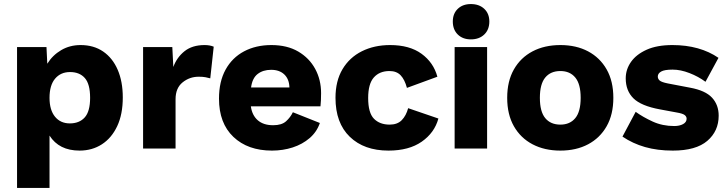

<svg xmlns="http://www.w3.org/2000/svg" viewBox="-20 -732 3578 946"><path d="M64 194V-500H209L213 -418Q239 -460 281.5 -485Q324 -510 377 -510Q442 -510 488.5 -478Q535 -446 560 -388Q585 -330 585 -252Q585 -169 557.5 -110.5Q530 -52 482 -21Q434 10 372 10Q271 10 224 -64V194ZM324 -124Q371 -124 397.5 -153.5Q424 -183 424 -250Q424 -318 398 -347.5Q372 -377 325 -377Q279 -377 251.5 -344.5Q224 -312 224 -250Q224 -190 251 -157Q278 -124 324 -124Z M685 0V-500H829L834 -402Q851 -449 889 -479.5Q927 -510 988 -510Q1014 -510 1033 -502L1016 -346Q1006 -349 992.5 -351.5Q979 -354 959 -354Q914 -354 879.5 -326Q845 -298 845 -243V0Z M1320 10Q1201 10 1130 -57.5Q1059 -125 1059 -246Q1059 -330 1091.5 -389Q1124 -448 1182.5 -479Q1241 -510 1317 -510Q1395 -510 1449.5 -478Q1504 -446 1533 -392.5Q1562 -339 1562 -273Q1562 -235 1559 -208H1216Q1222 -164 1250 -139.5Q1278 -115 1326 -115Q1368 -115 1389.5 -134.5Q1411 -154 1423 -179L1556 -126Q1541 -82 1505.5 -51.5Q1470 -21 1422 -5.5Q1374 10 1320 10ZM1217 -301H1406Q1405 -342 1381 -365Q1357 -388 1316 -388Q1276 -388 1249.5 -367.5Q1223 -347 1217 -301Z M1902 -510Q1998 -510 2057 -467Q2116 -424 2135 -354L1985 -299Q1974 -340 1954 -361Q1934 -382 1899 -382Q1850 -382 1822 -350.5Q1794 -319 1794 -249Q1794 -176 1822.5 -147Q1851 -118 1900 -118Q1938 -118 1959.5 -140Q1981 -162 1991 -199L2140 -148Q2121 -78 2058 -34Q1995 10 1894 10Q1774 10 1703.5 -58Q1633 -126 1633 -250Q1633 -333 1667.5 -391Q1702 -449 1763 -479.5Q1824 -510 1902 -510Z M2380 -500V0H2220V-500ZM2300 -712Q2341 -712 2366 -688.5Q2391 -665 2391 -626Q2391 -586 2366 -562Q2341 -538 2300 -538Q2260 -538 2235.5 -562Q2211 -586 2211 -626Q2211 -665 2235.5 -688.5Q2260 -712 2300 -712Z M2741 -510Q2819 -510 2877.5 -479Q2936 -448 2969 -390Q3002 -332 3002 -250Q3002 -168 2969 -110Q2936 -52 2877.5 -21Q2819 10 2741 10Q2663 10 2604 -21Q2545 -52 2512 -110Q2479 -168 2479 -250Q2479 -332 2512 -390Q2545 -448 2604 -479Q2663 -510 2741 -510ZM2741 -382Q2693 -382 2666.5 -350Q2640 -318 2640 -250Q2640 -182 2666.5 -150Q2693 -118 2741 -118Q2788 -118 2814.5 -150Q2841 -182 2841 -250Q2841 -318 2814.5 -350Q2788 -382 2741 -382Z M3295 10Q3219 10 3158 -7.5Q3097 -25 3047 -59L3112 -181Q3148 -155 3196 -133Q3244 -111 3302 -111Q3328 -111 3345.5 -120.5Q3363 -130 3363 -147Q3363 -158 3353 -165.5Q3343 -173 3313 -178L3232 -193Q3139 -210 3101 -247.5Q3063 -285 3063 -346Q3063 -390 3089 -427Q3115 -464 3166 -487Q3217 -510 3293 -510Q3361 -510 3418 -494Q3475 -478 3520 -447L3456 -329Q3421 -355 3377 -372Q3333 -389 3294 -389Q3254 -389 3237.5 -379.5Q3221 -370 3221 -355Q3221 -343 3230.5 -335Q3240 -327 3270 -321L3380 -300Q3456 -286 3488.5 -250.5Q3521 -215 3521 -162Q3521 -86 3465 -38Q3409 10 3295 10Z"/></svg>

Font: Prodigy Sans
Style: Bold
Weight: 700
Designer: Wei Huang
Foundry: Wei Huang
Version: Version 1.003; ttfautohint (v1.8.3)